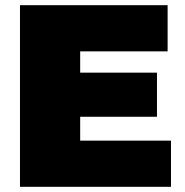

<svg xmlns="http://www.w3.org/2000/svg" viewBox="-20 -720 713 740"><path d="M639 -178V0H57V-700H626V-522H289V-440H585V-270H289V-178Z"/></svg>

Font: AtCorfu Sans
Style: AtCorfu Sans Black
Weight: 900
Designer: Kostas Teopoulos
Foundry: Kostas Teopoulos
Version: Version 1.00 July 8, 2025, initial release